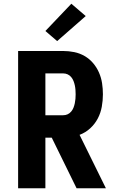

<svg xmlns="http://www.w3.org/2000/svg" viewBox="-20 -1008 640 1028"><path d="M390 0 257 -271H223V0H77V-735H318Q348 -735 377.5 -729Q407 -723 433 -708Q459 -693 478.5 -670Q498 -647 510 -619.5Q522 -592 526.5 -562.5Q531 -533 531 -503Q531 -470 525 -436.5Q519 -403 503.5 -373.5Q488 -344 463 -321Q438 -298 406 -286L547 0ZM223 -391H318Q331 -391 342 -396Q353 -401 361 -410.5Q369 -420 373.5 -431.5Q378 -443 380.5 -455Q383 -467 384 -479Q385 -491 385 -503Q385 -515 384 -527.5Q383 -540 380.5 -551.5Q378 -563 373.5 -574.5Q369 -586 361 -595.5Q353 -605 342 -610Q331 -615 318 -615H223ZM286 -788 223 -842 362 -988 439 -922Z"/></svg>

Font: Iosevka Aile Heavy
Style: Regular
Weight: 900
Designer: Belleve Invis
Foundry: Belleve Invis
Version: Version 31.1.0; ttfautohint (v1.8.4)